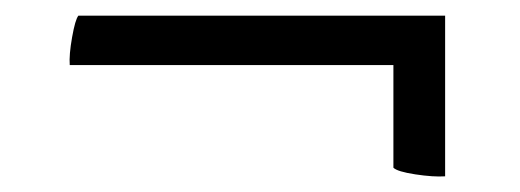

<svg xmlns="http://www.w3.org/2000/svg" viewBox="-20 -375 664 245"><path d="M548 -150Q533 -149 510 -152.5Q487 -156 482 -161V-292H69Q68 -305 72 -327.5Q76 -350 80 -355H548Z"/></svg>

Font: Alike
Style: Regular
Weight: 400
Designer: Cyreal (www.cyreal.org)
Foundry: Cyreal (www.cyreal.org)
Version: Version 1.212